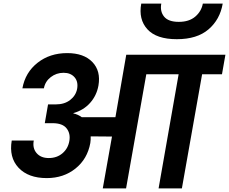

<svg xmlns="http://www.w3.org/2000/svg" viewBox="-20 -1043 1268 1063"><path d="M289 -465Q337 -465 368.5 -489.5Q400 -514 407 -551Q414 -591 392.5 -615.5Q371 -640 332 -640Q292 -640 261 -616Q230 -592 223 -554H104Q120 -642 188 -695.5Q256 -749 352 -749Q444 -749 491.5 -699.5Q539 -650 525 -569Q515 -514 479 -473.5Q443 -433 387 -417L386 -415Q411 -410 433 -394H619L679 -740H1228L1209 -632H1099L987 0H858L969 -632H790L678 0H549L600 -287L482 -288Q483 -271 480 -251Q464 -163 398 -110Q332 -57 239 -57Q136 -57 82.5 -114.5Q29 -172 45 -265H167Q159 -223 182.5 -195.5Q206 -168 250 -168Q295 -168 326 -194.5Q357 -221 364 -263Q371 -304 348.5 -332.5Q326 -361 271 -361H228L246 -465ZM959 -826Q846 -826 796 -881Q746 -936 762 -1023H873Q865 -980 888.5 -951Q912 -922 970 -922Q1027 -922 1061 -951Q1095 -980 1103 -1023H1213Q1198 -935 1134.5 -880.5Q1071 -826 959 -826Z"/></svg>

Font: Poppins SemiBold
Style: Italic
Weight: 600
Italic angle: -10°
Designer: Ninad Kale (Devanagari), Jonny Pinhorn (Latin)
Foundry: Indian Type Foundry
Version: Version 3.200;PS 1.000;hotconv 16.6.54;makeotf.lib2.5.65590